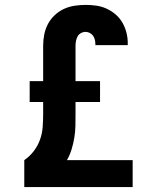

<svg xmlns="http://www.w3.org/2000/svg" viewBox="-20 -763 640 783"><path d="M79 0V-110Q101 -125 117.5 -146.5Q134 -168 143 -193Q152 -218 154 -244.5Q156 -271 156 -298V-347H101V-432H156V-577Q156 -600 160.5 -622.5Q165 -645 175.5 -665Q186 -685 203 -701Q220 -717 240.5 -726.5Q261 -736 283.5 -739.5Q306 -743 329 -743Q351 -743 372.5 -740Q394 -737 414 -728Q434 -719 451 -704.5Q468 -690 479 -671Q490 -652 495.5 -630.5Q501 -609 501 -588Q501 -585 501 -583Q501 -581 501 -579H369Q369 -579 369 -580Q369 -581 369 -582Q369 -591 367 -600Q365 -609 360 -616.5Q355 -624 346.5 -628.5Q338 -633 329 -633Q319 -633 310 -628Q301 -623 296.5 -614.5Q292 -606 290 -596.5Q288 -587 288 -577V-432H388V-347H288V-298Q288 -273 287.5 -249Q287 -225 283 -201Q279 -177 272 -154Q265 -131 253 -110H521V0Z"/></svg>

Font: Iosevka Curly XBdEx
Style: Regular
Weight: 800
Width: 7
Monospace: yes
Designer: Belleve Invis
Foundry: Belleve Invis
Version: Version 11.1.0; ttfautohint (v1.8.3)